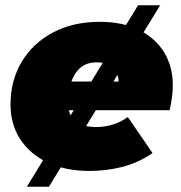

<svg xmlns="http://www.w3.org/2000/svg" viewBox="-20 -640 688 730"><path d="M321 10Q231 10 163.5 -21Q96 -52 58 -109Q20 -166 20 -243Q20 -333 62 -404Q104 -475 180.5 -516Q257 -557 359 -557Q447 -557 509 -526Q571 -495 604 -441Q637 -387 637 -316Q637 -291 633.5 -267Q630 -243 625 -221H200L221 -330H521L427 -301Q435 -333 426.5 -355.5Q418 -378 398 -390.5Q378 -403 349 -403Q308 -403 284 -381Q260 -359 249.5 -324Q239 -289 239 -251Q239 -200 266.5 -178.5Q294 -157 347 -157Q378 -157 409 -166.5Q440 -176 466 -195L560 -58Q504 -20 443.5 -5Q383 10 321 10ZM82 70 505 -620H589L166 70Z"/></svg>

Font: Montserrat Thin Black
Style: Italic
Weight: 900
Italic angle: -11.3°
Version: Version 9.000